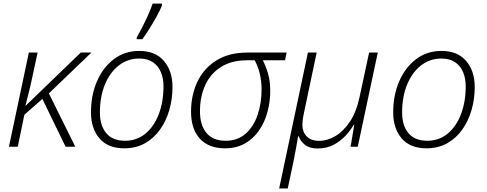

<svg xmlns="http://www.w3.org/2000/svg" viewBox="-20 -827 2747 1082"><path d="M30.3 0 142.6 -530.8H191.9L161.6 -390.1Q152.3 -345.7 142.3 -305.9Q132.3 -266.1 123 -231H124.5L435.1 -530.8H495.1L255.4 -300.8L404.3 0H349.6L218.8 -269.5L117.2 -180.2L80.1 0Z M680.7 8.8Q588.4 8.8 540.5 -47.1Q492.7 -103 492.7 -194.3Q492.7 -290.5 526.6 -368.9Q560.5 -447.3 621.8 -493.7Q683.1 -540 765.1 -540Q855.5 -540 903.8 -483.6Q952.1 -427.2 952.1 -336.9Q952.1 -269.5 934.3 -207.5Q916.5 -145.5 881.8 -96.7Q847.2 -47.9 796.6 -19.5Q746.1 8.8 680.7 8.8ZM685.1 -33.7Q750.5 -33.7 799.1 -73.5Q847.7 -113.3 874.5 -182.9Q901.4 -252.4 901.4 -341.3Q901.4 -384.3 887 -419.7Q872.6 -455.1 842 -476.1Q811.5 -497.1 764.6 -497.1Q699.7 -497.1 649.7 -458.3Q599.6 -419.4 571.3 -350.8Q543 -282.2 543 -192.9Q543 -119.1 578.9 -76.4Q614.7 -33.7 685.1 -33.7ZM750.5 -606V-615.2Q764.6 -640.6 781.7 -673.8Q798.8 -707 814.5 -741.9Q830.1 -776.9 840.3 -806.6H892.6V-795.4Q881.8 -769 863 -734.9Q844.2 -700.7 822.8 -666.3Q801.3 -631.8 782.2 -606Z M1247.6 8.8Q1156.7 8.8 1106.7 -45.2Q1056.6 -99.1 1056.6 -198.2Q1056.6 -291 1092.5 -366.5Q1128.4 -441.9 1199.2 -486.3Q1270 -530.8 1374.5 -530.8H1595.2L1586.4 -487.3H1460.9Q1478 -455.1 1490.5 -412.1Q1502.9 -369.1 1502.9 -314.5Q1502.9 -253.9 1487.3 -196Q1471.7 -138.2 1439.9 -92Q1408.2 -45.9 1360.4 -18.6Q1312.5 8.8 1247.6 8.8ZM1251 -33.7Q1319.8 -33.7 1365 -74.2Q1410.2 -114.7 1432.1 -180.7Q1454.1 -246.6 1454.1 -323.2Q1454.1 -369.6 1443.8 -412.1Q1433.6 -454.6 1415 -487.3H1372.6Q1285.6 -487.3 1226.3 -450.2Q1167 -413.1 1137 -348.1Q1106.9 -283.2 1106.9 -199.7Q1106.9 -121.1 1143.8 -77.4Q1180.7 -33.7 1251 -33.7Z M1553.2 234.9 1715.3 -530.8H1764.6L1692.9 -190.9Q1687.5 -166 1685.8 -149.9Q1684.1 -133.8 1684.1 -122.6Q1684.1 -84 1708.3 -58.6Q1732.4 -33.2 1779.3 -33.2Q1823.2 -33.2 1868.7 -59.3Q1914.1 -85.4 1950.9 -139.9Q1987.8 -194.3 2005.9 -278.8L2060.1 -530.8H2108.9L1996.1 0H1955.6L1976.6 -124H1973.6Q1955.1 -92.3 1926.5 -61.5Q1897.9 -30.8 1859.1 -10.5Q1820.3 9.8 1769.5 9.8Q1724.6 9.8 1699 -10.5Q1673.3 -30.8 1662.6 -60.1H1660.2Q1655.8 -32.2 1648.4 7.6Q1641.1 47.4 1633.3 86.4L1601.6 234.9Z M2383.8 8.8Q2291.5 8.8 2243.7 -47.1Q2195.8 -103 2195.8 -194.3Q2195.8 -290.5 2229.7 -368.9Q2263.7 -447.3 2325 -493.7Q2386.2 -540 2468.3 -540Q2558.6 -540 2606.9 -483.6Q2655.3 -427.2 2655.3 -336.9Q2655.3 -269.5 2637.5 -207.5Q2619.6 -145.5 2585 -96.7Q2550.3 -47.9 2499.8 -19.5Q2449.2 8.8 2383.8 8.8ZM2388.2 -33.7Q2453.6 -33.7 2502.2 -73.5Q2550.8 -113.3 2577.6 -182.9Q2604.5 -252.4 2604.5 -341.3Q2604.5 -384.3 2590.1 -419.7Q2575.7 -455.1 2545.2 -476.1Q2514.6 -497.1 2467.8 -497.1Q2402.8 -497.1 2352.8 -458.3Q2302.7 -419.4 2274.4 -350.8Q2246.1 -282.2 2246.1 -192.9Q2246.1 -119.1 2282 -76.4Q2317.9 -33.7 2388.2 -33.7Z"/></svg>

Font: Open Sans Light
Style: Italic
Weight: 300
Italic angle: -12°
Designer: Monotype Design Team
Foundry: Monotype Imaging Inc.
Version: Version 3.003; ttfautohint (v1.8.4)